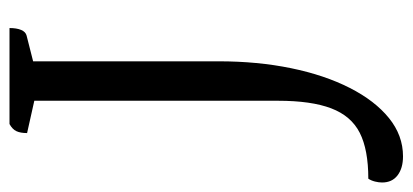

<svg xmlns="http://www.w3.org/2000/svg" viewBox="-316 -429 868 404"><g transform="rotate(-90 118.0 -227.0)"><path d="M-9 187Q-34 187 -49 175.5Q-64 164 -64 143Q-64 136 -62 128Q-60 120 -56 114Q5 114 40.5 96Q76 78 92 36Q108 -6 108 -76V-604L125 -585L40 -604Q40 -618 44 -626.5Q48 -635 59 -641H261Q261 -626 257 -616.5Q253 -607 245 -605L174 -587L191 -604V-201Q191 -119 176.5 -48.5Q162 22 135 75Q108 128 71.5 157.5Q35 187 -9 187Z"/></g></svg>

Font: Petrona
Style: Regular
Weight: 400
Designer: Ringo R. Seeber
Foundry: Ringo R. Seeber
Version: Version 2.001; ttfautohint (v1.8.3)